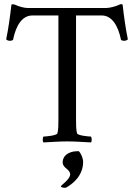

<svg xmlns="http://www.w3.org/2000/svg" viewBox="-20 -684 646 926"><path d="M282.2 98.6C282.2 127.9 318.4 130.9 318.4 157.2C318.4 180.7 273.4 210 273.4 214.8C273.4 217.8 280.3 221.7 293 221.7C296.9 221.7 299.8 220.7 300.8 219.7C330.1 203.1 380.9 164.1 380.9 96.7C380.9 81.1 371.1 54.7 359.4 44.9C300.8 44.9 282.2 74.2 282.2 98.6ZM494.1 -645.5H112.3C96.7 -645.5 69.3 -653.3 57.6 -659.2C51.8 -662.1 41 -665 35.2 -662.1C28.3 -602.5 20.5 -545.9 9.8 -494.1C12.7 -491.2 20.5 -486.3 29.3 -487.3C34.2 -487.3 41 -489.3 43 -492.2C56.6 -560.5 86.9 -609.4 135.7 -609.4H261.7V-113.3C261.7 -84 261.7 -56.6 256.8 -41C253.9 -30.3 201.2 -25.4 189.5 -25.4C185.5 -20.5 184.6 -2 189.5 2.9C229.5 1 266.6 -2 304.7 -2C342.8 -2 378.9 1 418.9 2.9C423.8 -2 422.9 -20.5 418.9 -25.4C407.2 -25.4 354.5 -30.3 351.6 -41C346.7 -56.6 346.7 -84 346.7 -113.3V-609.4H470.7C519.5 -609.4 549.8 -560.5 563.5 -492.2C565.4 -489.3 572.3 -487.3 577.1 -487.3C585.9 -486.3 593.8 -491.2 596.7 -494.1C585.9 -545.9 578.1 -602.5 571.3 -662.1C565.4 -665 562.5 -665 552.7 -660.2C541 -654.3 509.8 -645.5 494.1 -645.5Z"/></svg>

Font: Crimson
Style: Roman
Weight: 400
Version: Version 0.2